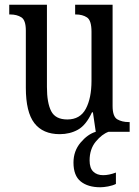

<svg xmlns="http://www.w3.org/2000/svg" viewBox="-20 -556 588 810"><path d="M232 10Q161 10 125 -36.5Q89 -83 89 -186V-427Q89 -471 70 -483Q51 -495 23 -495H19V-536H178V-189Q178 -122 196 -87Q214 -52 264 -52Q318 -52 342 -97Q366 -142 366 -215V-422Q366 -470 347 -482.5Q328 -495 300 -495H297V-536H455V-109Q455 -64 475 -52.5Q495 -41 523 -41H527V0H384L372 -82H368Q343 -28 309 -9Q275 10 232 10ZM403 234Q351 234 320.5 209.5Q290 185 290 130Q290 81 320 45.5Q350 10 384 0H438Q410 10 384 41.5Q358 73 358 121Q358 153 373.5 168Q389 183 415 183Q440 183 469 172V220Q455 227 436 230.5Q417 234 403 234Z"/></svg>

Font: Noto Serif Myanmar Cond
Style: Regular
Weight: 400
Width: 3
Designer: Ben Mitchell and the Monotype Design Team
Foundry: Monotype Imaging Inc.
Version: Version 2.106; ttfautohint (v1.8.4.7-5d5b)